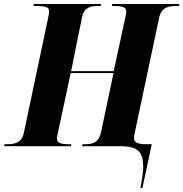

<svg xmlns="http://www.w3.org/2000/svg" viewBox="-44 -734 921 964"><path d="M661 210H671L718 -10H691C646 -10 629 -19 629 -41C629 -48 630 -56 633 -69L755 -645C766 -697 802 -704 842 -704H855L857 -714H520L518 -704H531C581 -704 590 -692 590 -676C590 -669 588 -659 584 -641L527 -377H313L368 -648C378 -697 411 -704 448 -704H461L463 -714H126L124 -704H137C195 -704 203 -693 203 -675C203 -670 200 -657 196 -636L75 -64C65 -17 30 -10 -9 -10H-21L-24 0H312L314 -10H301C254 -10 242 -19 242 -40C242 -46 244 -56 247 -69L311 -367H526L463 -69C452 -17 419 -10 384 -10H371L368 0H558C654 0 674 32 675 103C675 137 667 178 661 210Z"/></svg>

Font: Noto Serif Display SemiCondensed ExtraBold
Style: Italic
Weight: 800
Width: 4
Italic angle: -12°
Designer: Monotype Design Team
Foundry: Monotype Imaging Inc.
Version: Version 2.009